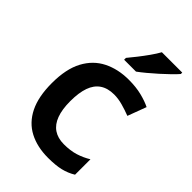

<svg xmlns="http://www.w3.org/2000/svg" viewBox="-229 -858 960 960"><g transform="rotate(45 250.5 -378.0)"><path d="M300 10Q223 10 166.5 -19.5Q110 -49 79.5 -110.5Q49 -172 49 -268Q49 -368 82.5 -430.5Q116 -493 175 -522.5Q234 -552 310 -552Q361 -552 401 -542Q441 -532 469 -518L432 -419Q401 -431 370 -439.5Q339 -448 310 -448Q265 -448 235.5 -428Q206 -408 192 -368.5Q178 -329 178 -269Q178 -211 192.5 -172Q207 -133 236 -113.5Q265 -94 308 -94Q354 -94 389 -105Q424 -116 455 -135V-26Q424 -7 388.5 1.5Q353 10 300 10ZM473 -756Q461 -742 440.5 -722Q420 -702 395.5 -680Q371 -658 347.5 -638.5Q324 -619 306 -606H222V-619Q238 -638 258 -663.5Q278 -689 297.5 -716.5Q317 -744 329 -766H473Z"/></g></svg>

Font: Noto Sans Thai SemiBold
Style: Regular
Weight: 600
Version: Version 2.001